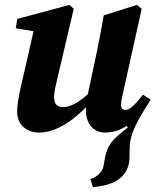

<svg xmlns="http://www.w3.org/2000/svg" viewBox="-20 -520 631 775"><path d="M355.1 235C451.1 228.7 501.8 186 502.6 116.5L503.5 77.5C504.1 17.6 535.2 -33.4 587.9 -117.6L562.9 -111.1L485.3 -18.6L496.3 -5.7C423.1 50.7 413.7 69.6 402.9 120.9L398.1 148.7C393.3 175 373.3 193 344.9 203L355.1 235ZM137.2 15.1C208.1 15.1 288.8 -36.5 364.6 -129.7H377.4L358.9 -162C304.3 -108.9 267.1 -87.5 233.4 -87.5C213.7 -87.5 198.2 -97.9 198.2 -127.6C198.2 -147.5 203.5 -169.5 209.7 -195.4L277.7 -484.4L260.4 -500.2L49.9 -443.7L43.7 -405.9L139.7 -389.8L121.2 -419L63 -164.5C55.8 -131.2 49.2 -97.7 49.2 -69.3C49.2 -16 88.2 15.1 137.2 15.1ZM404 15.1C486.8 15.1 548.4 -51.9 587.9 -117.6L557.2 -138C524.1 -95.8 503.4 -76.1 485.7 -76.1C475.8 -76.1 468.4 -83.3 468.4 -96.6C468.4 -106.9 471 -120.7 475.3 -139.3L552 -484.4L532.6 -500.2L398.8 -458C389.9 -407.6 380.8 -358.6 370.7 -309.7L331.9 -127.2H335.2C329.1 -103.7 326.7 -89.5 326.7 -76.2C326.7 -17.6 359.8 15.1 404 15.1Z"/></svg>

Font: Source Serif 4 Variable
Style: Italic
Weight: 400
Italic angle: -12°
Designer: Frank Grießhammer
Foundry: Adobe Systems Incorporated
Version: Version 4.004;hotconv 1.0.116;makeotfexe 2.5.65601